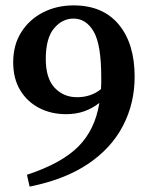

<svg xmlns="http://www.w3.org/2000/svg" viewBox="-20 -673 560 713"><path d="M150 -454Q150 -382 183 -347Q216 -312 266 -312Q318 -312 355 -342Q356 -353 356 -364Q356 -375 356 -386Q356 -507 328 -555.5Q300 -604 253 -604Q211 -604 180.5 -567.5Q150 -531 150 -454ZM480 -388Q480 -289 436.5 -205.5Q393 -122 306.5 -64Q220 -6 90 20L80 -24Q208 -66 270.5 -128.5Q333 -191 349 -291Q324 -271 293.5 -260Q263 -249 225 -249Q170 -249 125.5 -272Q81 -295 55 -338Q29 -381 29 -442Q29 -506 59 -553.5Q89 -601 140 -627Q191 -653 253 -653Q362 -653 421 -582Q480 -511 480 -388Z"/></svg>

Font: Source Serif Pro Semibold
Style: Regular
Weight: 600
Designer: Frank Grießhammer
Foundry: Adobe Systems Incorporated
Version: Version 3.000;hotconv 1.0.109;makeotfexe 2.5.65596